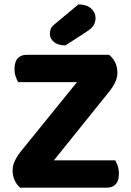

<svg xmlns="http://www.w3.org/2000/svg" viewBox="-20 -860 599 880"><path d="M76.3 -167 434.3 -608.8H480Q518 -577.6 518 -526.7Q518 -504.3 507.9 -483.1Q497.8 -461.8 481.8 -441.7L126.3 0H72Q57.2 -12.3 47.5 -33Q37.8 -53.6 37.8 -79.8Q37.8 -102.2 49 -124.7Q60.2 -147.2 76.3 -167ZM92.3 0 162.9 -125.2H508.1Q514.4 -114.9 519.7 -99.2Q525 -83.5 525 -64.1Q525 -31.4 510.4 -15.7Q495.8 0 470.4 0ZM451.1 -608.8 395.1 -483.5H63.2Q57.2 -493.8 51.8 -509.3Q46.4 -524.8 46.4 -543.9Q46.4 -576.8 61.3 -592.8Q76.3 -608.8 101.9 -608.8ZM229.4 -748.3 339.4 -839.8Q376.6 -839.5 397.3 -821.4Q417.9 -803.3 417.9 -777.2Q417.9 -759.4 409.3 -744.7Q400.8 -730 376.2 -714.2L279.8 -651.8Q244.8 -652.3 226.7 -667.9Q208.6 -683.5 208.6 -704.6Q208.6 -716.2 212.2 -726.6Q215.8 -737 229.4 -748.3Z"/></svg>

Font: Baloo Bhaijaan 2
Style: Regular
Weight: 400
Designer: Sanskriti Dholi, Noopur Datye and Ek Type
Foundry: Ek Type
Version: Version 1.701